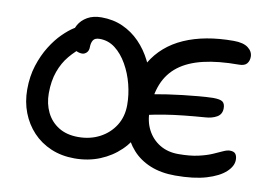

<svg xmlns="http://www.w3.org/2000/svg" viewBox="-77 -833 1351 964"><g transform="rotate(10 599.0 -350.5)"><path d="M355 10Q289 10 235 -13Q181 -36 142.5 -77Q104 -118 83 -172.5Q62 -227 62 -290Q62 -357 80 -413Q98 -469 125.5 -513Q153 -557 183.5 -587Q214 -617 239.5 -633Q265 -649 278 -649Q293 -649 302.5 -644.5Q312 -640 320 -628Q330 -615 330.5 -600Q331 -585 323.5 -571Q316 -557 302 -547Q267 -521 237 -485.5Q207 -450 189.5 -401.5Q172 -353 172 -290Q172 -237 193 -193.5Q214 -150 255 -124.5Q296 -99 355 -99Q416 -99 464.5 -124.5Q513 -150 541.5 -195Q570 -240 570 -300Q570 -352 556.5 -405Q543 -458 517 -503.5Q491 -549 456 -576Q421 -603 377 -603Q352 -603 343.5 -589Q335 -575 335 -554Q335 -535 324.5 -525Q314 -515 302 -515Q285 -515 270 -523.5Q255 -532 245.5 -549Q236 -566 236 -590Q236 -623 251 -650Q266 -677 295.5 -694Q325 -711 367 -711Q427 -711 476 -689Q525 -667 563 -628Q601 -589 627 -537Q653 -485 666.5 -424.5Q680 -364 680 -300Q680 -236 655.5 -179.5Q631 -123 587 -80.5Q543 -38 484 -14Q425 10 355 10ZM680 -269Q658 -264 645.5 -270.5Q633 -277 627.5 -291.5Q622 -306 622 -322Q622 -341 640 -355.5Q658 -370 689 -376Q722 -382 759 -387.5Q796 -393 835.5 -397.5Q875 -402 914 -405.5Q953 -409 988 -410Q1025 -410 1037.5 -400.5Q1050 -391 1050 -368Q1050 -337 1025.5 -323Q1001 -309 967 -307Q913 -303 860 -297.5Q807 -292 761 -284.5Q715 -277 680 -269ZM868 7Q796 7 741 -15.5Q686 -38 649.5 -79Q613 -120 594 -175Q575 -230 575 -293Q575 -433 630 -525.5Q685 -618 789.5 -664Q894 -710 1041 -710Q1090 -710 1114.5 -691.5Q1139 -673 1139 -646Q1139 -625 1127.5 -611Q1116 -597 1087 -597Q982 -597 906.5 -579Q831 -561 782.5 -524Q734 -487 710.5 -429.5Q687 -372 686 -293Q685 -237 707.5 -194Q730 -151 770.5 -126.5Q811 -102 865 -102Q924 -102 966 -111.5Q1008 -121 1036.5 -133.5Q1065 -146 1084.5 -155Q1104 -164 1118 -164Q1139 -164 1147 -153Q1155 -142 1155 -123Q1155 -91 1122.5 -61Q1090 -31 1026.5 -12Q963 7 868 7Z"/></g></svg>

Font: Shantell Sans Medium
Style: Regular
Weight: 500
Designer: Stephen Nixon, Anya Danilova, Shantell Martin
Foundry: Arrow Type
Version: Version 1.011;[c5ecc13dd]